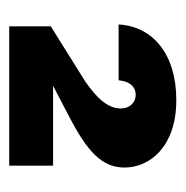

<svg xmlns="http://www.w3.org/2000/svg" viewBox="-13 -741 402 416"><g transform="rotate(90 188.0 -533.0)"><path d="M197 -714C96 -714 37 -662 33 -589H154C156 -612 167 -626 186 -626C202 -626 215 -613 215 -594C215 -566 194 -543 157 -517L37 -442V-352H339V-447H166L229 -480C309 -521 343 -553 343 -602C343 -657 297 -714 197 -714Z"/></g></svg>

Font: Malmofest
Style: Bold
Weight: 700
Designer: Jonny Pinhorn (Poppins), Kolossal
Version: Version 1.004;Glyphs 3.1.2 (3151)